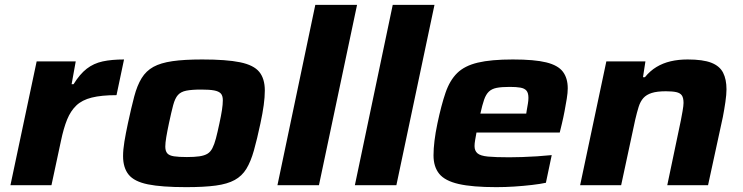

<svg xmlns="http://www.w3.org/2000/svg" viewBox="-20 -763 3063 791"><path d="M23 0 131 -510H292L275 -416H283Q309 -458 337.5 -480Q366 -502 403 -510Q440 -518 491 -518L460 -371Q398 -371 358 -361Q318 -351 294.5 -328.5Q271 -306 256.5 -270.5Q242 -235 231 -182L192 0Z M747 8Q646 8 589.5 -3.5Q533 -15 510 -43.5Q487 -72 487 -120Q487 -146 492.5 -179.5Q498 -213 507 -255Q521 -320 533 -365.5Q545 -411 563.5 -441Q582 -471 612 -487.5Q642 -504 690.5 -511Q739 -518 813 -518Q913 -518 969 -506.5Q1025 -495 1048 -467Q1071 -439 1071 -390Q1071 -363 1066.5 -330Q1062 -297 1053 -255Q1039 -189 1026 -143Q1013 -97 995 -67.5Q977 -38 947 -21.5Q917 -5 869 1.5Q821 8 747 8ZM750 -116Q781 -116 801.5 -119Q822 -122 834.5 -129.5Q847 -137 855 -152.5Q863 -168 869.5 -192.5Q876 -217 884 -255Q891 -287 894.5 -310Q898 -333 898 -350Q898 -369 889.5 -378Q881 -387 862 -390.5Q843 -394 809 -394Q770 -394 747.5 -389.5Q725 -385 713 -371.5Q701 -358 693.5 -330Q686 -302 676 -255Q669 -222 665 -198Q661 -174 661 -159Q661 -141 669 -131.5Q677 -122 697 -119Q717 -116 750 -116Z M1123 0 1279 -743H1451L1294 0Z M1442 0 1598 -743H1770L1613 0Z M2025 8Q1926 8 1869.5 -5Q1813 -18 1789.5 -47Q1766 -76 1766 -123Q1766 -150 1770 -183Q1774 -216 1782 -254Q1798 -330 1815.5 -381Q1833 -432 1863.5 -462Q1894 -492 1948.5 -505Q2003 -518 2093 -518Q2182 -518 2230.5 -506Q2279 -494 2299 -467.5Q2319 -441 2319 -399Q2319 -381 2315 -356.5Q2311 -332 2306 -305.5Q2301 -279 2295 -254L2286 -217H1943Q1940 -200 1937.5 -186Q1935 -172 1935 -161Q1935 -142 1947 -131.5Q1959 -121 1990 -118Q2021 -115 2078 -115Q2101 -115 2131 -116Q2161 -117 2192.5 -119Q2224 -121 2253 -124L2229 -10Q2206 -5 2171.5 -1Q2137 3 2099.5 5.5Q2062 8 2025 8ZM1959 -295H2148L2150 -308Q2153 -325 2155 -337Q2157 -349 2157 -360Q2157 -380 2149 -389.5Q2141 -399 2124 -402Q2107 -405 2080 -405Q2046 -405 2026 -401Q2006 -397 1994 -385.5Q1982 -374 1974.5 -352.5Q1967 -331 1959 -295Z M2370 0 2478 -510H2639L2629 -445H2637Q2658 -471 2684.5 -487Q2711 -503 2743 -510.5Q2775 -518 2813 -518Q2876 -518 2910.5 -504.5Q2945 -491 2959 -463.5Q2973 -436 2973 -395Q2973 -374 2968.5 -343Q2964 -312 2958 -281L2897 0H2729L2785 -267Q2788 -282 2792 -305Q2796 -328 2796 -339Q2796 -360 2789 -370Q2782 -380 2766 -383.5Q2750 -387 2723 -387Q2687 -387 2665 -380Q2643 -373 2630.5 -359Q2618 -345 2611 -322.5Q2604 -300 2597 -270L2539 0Z"/></svg>

Font: Saira Expanded
Style: Bold Italic
Weight: 700
Width: 7
Italic angle: -12°
Designer: Hector Gatti with collaboration of the Omnibus-Type team
Foundry: Omnibus-Type
Version: Version 1.101